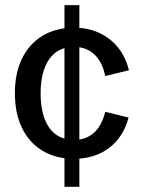

<svg xmlns="http://www.w3.org/2000/svg" viewBox="-20 -723 550 743"><path d="M267.6 -108.4Q196.8 -108.4 145 -139.4Q93.3 -170.4 65.4 -227.3Q37.6 -284.2 37.6 -362.3Q37.6 -439.9 65.4 -496.8Q93.3 -553.7 144.8 -584.7Q196.3 -615.7 267.1 -615.7Q319.8 -615.7 362.8 -596.2Q405.8 -576.7 435.8 -540.3Q465.8 -503.9 479 -451.2L387.2 -428.7Q376 -483.9 344.7 -512.7Q313.5 -541.5 267.1 -541.5Q203.6 -541.5 170.4 -493.9Q137.2 -446.3 137.2 -361.8Q137.2 -276.4 170.4 -229Q203.6 -181.6 267.1 -181.6Q313 -181.6 343.8 -209.5Q374.5 -237.3 387.2 -290.5L477.5 -268.1Q467.3 -229 447.5 -199.2Q427.7 -169.4 400.4 -149.2Q373 -128.9 339.1 -118.7Q305.2 -108.4 267.6 -108.4ZM229.5 0V-703.1H287.1V0Z"/></svg>

Font: Schibsted Grotesk Medium
Style: Regular
Weight: 500
Designer: Bakken & Baeck AS, Henrik Kongsvoll
Foundry: Schibsted ASA
Version: Version 1.100;gftools[0.9.25]